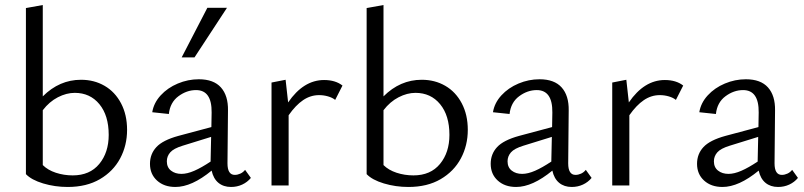

<svg xmlns="http://www.w3.org/2000/svg" viewBox="-20 -737 3195 763"><path d="M83 -45V-705L150 -717V-354Q216 -420 302 -420Q354 -420 395.5 -396Q437 -372 461 -326.5Q485 -281 485 -221Q485 -159 457.5 -107.5Q430 -56 377 -25Q324 6 249 6Q198 6 151.5 -8Q105 -22 83 -45ZM269 -40Q337 -40 374.5 -85.5Q412 -131 412 -201Q412 -278 375 -323Q338 -368 277 -368Q244 -368 210 -350.5Q176 -333 150 -299V-81Q170 -61 202 -50.5Q234 -40 269 -40Z M821 -59Q742 6 677 6Q632 6 604 -19.5Q576 -45 576 -86Q576 -125 601.5 -152.5Q627 -180 689 -197L820 -232L821 -290Q822 -379 759 -379Q722 -379 689 -354.5Q656 -330 651 -284L585 -291Q591 -328 618.5 -358Q646 -388 686.5 -405Q727 -422 770 -422Q829 -422 858 -389.5Q887 -357 886 -298L884 -88Q884 -42 913 -42Q924 -42 935 -47Q946 -52 954 -62L977 -30Q963 -13 942.5 -3.5Q922 6 898 6Q868 6 848 -10.5Q828 -27 821 -59ZM701 -46Q724 -46 752.5 -58.5Q781 -71 817 -95V-101L819 -193L706 -158Q670 -147 656.5 -131.5Q643 -116 643 -96Q643 -72 659.5 -59Q676 -46 701 -46ZM804 -706H882L753 -509H702Z M1059 -409 1115 -420 1125 -330Q1186 -419 1268 -419Q1313 -419 1341 -397L1312 -340Q1301 -349 1283.5 -354Q1266 -359 1248 -359Q1214 -359 1184.5 -339Q1155 -319 1127 -279V0H1059Z M1437 -45V-705L1504 -717V-354Q1570 -420 1656 -420Q1708 -420 1749.5 -396Q1791 -372 1815 -326.5Q1839 -281 1839 -221Q1839 -159 1811.5 -107.5Q1784 -56 1731 -25Q1678 6 1603 6Q1552 6 1505.5 -8Q1459 -22 1437 -45ZM1623 -40Q1691 -40 1728.5 -85.5Q1766 -131 1766 -201Q1766 -278 1729 -323Q1692 -368 1631 -368Q1598 -368 1564 -350.5Q1530 -333 1504 -299V-81Q1524 -61 1556 -50.5Q1588 -40 1623 -40Z M2175 -59Q2096 6 2031 6Q1986 6 1958 -19.5Q1930 -45 1930 -86Q1930 -125 1955.5 -152.5Q1981 -180 2043 -197L2174 -232L2175 -290Q2176 -379 2113 -379Q2076 -379 2043 -354.5Q2010 -330 2005 -284L1939 -291Q1945 -328 1972.5 -358Q2000 -388 2040.5 -405Q2081 -422 2124 -422Q2183 -422 2212 -389.5Q2241 -357 2240 -298L2238 -88Q2238 -42 2267 -42Q2278 -42 2289 -47Q2300 -52 2308 -62L2331 -30Q2317 -13 2296.5 -3.5Q2276 6 2252 6Q2222 6 2202 -10.5Q2182 -27 2175 -59ZM2055 -46Q2078 -46 2106.5 -58.5Q2135 -71 2171 -95V-101L2173 -193L2060 -158Q2024 -147 2010.5 -131.5Q1997 -116 1997 -96Q1997 -72 2013.5 -59Q2030 -46 2055 -46Z M2413 -409 2469 -420 2479 -330Q2540 -419 2622 -419Q2667 -419 2695 -397L2666 -340Q2655 -349 2637.5 -354Q2620 -359 2602 -359Q2568 -359 2538.5 -339Q2509 -319 2481 -279V0H2413Z M2995 -59Q2916 6 2851 6Q2806 6 2778 -19.5Q2750 -45 2750 -86Q2750 -125 2775.5 -152.5Q2801 -180 2863 -197L2994 -232L2995 -290Q2996 -379 2933 -379Q2896 -379 2863 -354.5Q2830 -330 2825 -284L2759 -291Q2765 -328 2792.5 -358Q2820 -388 2860.5 -405Q2901 -422 2944 -422Q3003 -422 3032 -389.5Q3061 -357 3060 -298L3058 -88Q3058 -42 3087 -42Q3098 -42 3109 -47Q3120 -52 3128 -62L3151 -30Q3137 -13 3116.5 -3.5Q3096 6 3072 6Q3042 6 3022 -10.5Q3002 -27 2995 -59ZM2875 -46Q2898 -46 2926.5 -58.5Q2955 -71 2991 -95V-101L2993 -193L2880 -158Q2844 -147 2830.5 -131.5Q2817 -116 2817 -96Q2817 -72 2833.5 -59Q2850 -46 2875 -46Z"/></svg>

Font: QiushuiShotai Bright
Style: Regular
Weight: 400
Designer: Christian Thalmann (Catharsis Fonts)
Version: Version 1.250;